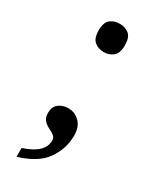

<svg xmlns="http://www.w3.org/2000/svg" viewBox="-182 -593 650 800"><g transform="rotate(30 143.0 -193.5)"><path d="M48 112Q81 101 102 87.5Q123 74 133 57.5Q143 41 143 22Q143 7 132 -1Q121 -9 106.5 -16Q92 -23 81 -35Q70 -47 70 -70Q70 -99 88.5 -114Q107 -129 135 -129Q166 -129 189 -106.5Q212 -84 212 -42Q212 22 174.5 75Q137 128 48 154ZM144 -405Q118 -405 99.5 -420Q81 -435 81 -473Q81 -512 99.5 -526.5Q118 -541 144 -541Q170 -541 188.5 -526.5Q207 -512 207 -473Q207 -435 188.5 -420Q170 -405 144 -405Z"/></g></svg>

Font: Noto Serif Lao
Style: Regular
Weight: 400
Designer: Monotype Design Team
Foundry: Monotype Imaging Inc.
Version: Version 2.003